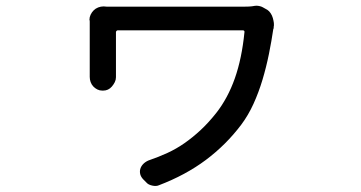

<svg xmlns="http://www.w3.org/2000/svg" viewBox="-20 -561 1240 659"><path d="M898 -527Q904 -523 909 -515.5Q914 -508 916.5 -499Q919 -490 920 -482Q921 -474 919 -466H920L918 -461Q912 -420 903 -375.5Q894 -331 881 -287.5Q868 -244 850 -204.5Q832 -165 808 -133Q756 -64 686.5 -12Q617 40 525 75Q516 79 502.5 76Q489 73 483 66L473 56Q464 47 461.5 37.5Q459 28 461.5 19Q464 10 471 2.5Q478 -5 489 -10Q524 -22 554.5 -36Q585 -50 613 -69.5Q641 -89 668 -114Q695 -139 722 -173Q762 -224 786 -292Q810 -360 819 -450Q820 -453 818 -455Q816 -457 814 -457H384Q382 -457 380 -455Q378 -453 378 -451V-296Q378 -287 374 -279Q370 -271 364 -264Q358 -257 350.5 -253.5Q343 -250 334 -250H331Q322 -250 314 -254Q306 -258 300 -264.5Q294 -271 291 -279.5Q288 -288 288 -297V-487Q288 -491 287 -493Q287 -502 291 -510.5Q295 -519 301.5 -525.5Q308 -532 317 -535.5Q326 -539 336 -539Q340 -539 342 -538.5Q344 -538 348 -538H812Q823 -538 834 -538.5Q845 -539 855 -541Q861 -542 869 -540.5Q877 -539 882 -536Z"/></svg>

Font: Maple Mono NF CN
Style: Regular
Weight: 400
Monospace: yes
Designer: subframe7536
Version: Version 7.000